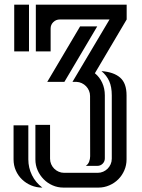

<svg xmlns="http://www.w3.org/2000/svg" viewBox="-20 -664 619 837"><path d="M393.6 -344.7Q414.1 -328.1 425.5 -303.2Q437 -278.3 437 -248.5V26.4Q437 40 427.5 49.6Q418 59.1 404.3 59.1H354Q364.3 52.2 368.7 40.5Q373 28.8 373 17.1L372.6 -245.6Q372.6 -257.8 367.9 -268.8Q363.3 -279.8 355.2 -288.1Q347.2 -296.4 336.4 -301.5Q325.7 -306.6 313.5 -307.1H295.9L457.5 -579.1H240.7Q224.1 -579.1 212.4 -567.6Q200.7 -556.2 200.7 -539.6V-439.9H136.2V-643.6H532.2V-579.1ZM198.2 -119.6V27.8Q198.2 40.5 203.1 51.8Q208 63 216.3 71.3Q224.6 79.6 235.8 84.5Q247.1 89.4 259.8 89.4H405.8Q418.5 89.4 429.7 84.5Q440.9 79.6 449.2 71.3Q457.5 63 462.4 51.8Q467.3 40.5 467.3 27.8V-248.5Q467.3 -285.2 456.1 -310.3Q444.8 -335.4 422.4 -354Q475.6 -350.1 503.7 -325.7Q531.7 -301.3 531.7 -248.5V30.8Q531.7 56.2 522 78.6Q512.2 101.1 495.6 117.7Q479 134.3 456.5 144Q434.1 153.8 408.7 153.8H256.8Q231.4 153.8 209.2 144Q187 134.3 170.4 117.4Q153.8 100.6 144 78.4Q134.3 56.2 134.3 30.8V-119.6ZM186 -307.1 329.1 -548.8H403.8L260.7 -307.1ZM103.5 -117.7V30.8Q103.5 67.4 119.4 99.6Q135.3 131.8 164.6 153.8Q138.7 153.8 116 144.3Q93.3 134.8 76.2 118.4Q59.1 102.1 49.1 79.6Q39.1 57.1 39.1 30.8V-117.7ZM106.4 -643.6V-439.9H42V-643.6Z"/></svg>

Font: Isar CAT
Style: Regular
Weight: 400
Designer: Digitized by Peter Wiegel
Foundry: CAT-Fonts, Peter Wiegel
Version: Version 1.000; ttfautohint (v1.3)